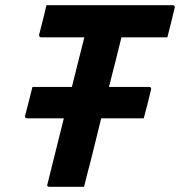

<svg xmlns="http://www.w3.org/2000/svg" viewBox="-20 -720 694 740"><path d="M304 0H171Q159 0 163 -11Q179 -74 194.5 -137.5Q210 -201 226 -264H85Q74 -264 77 -275Q85 -305 91.5 -331Q98 -357 105 -385H257Q269 -433 281 -480.5Q293 -528 305 -576H139Q134 -576 132 -579.5Q130 -583 131 -587Q139 -617 145.5 -644Q152 -671 159 -700H645Q650 -700 652.5 -696.5Q655 -693 653 -689Q646 -660 639.5 -633Q633 -606 625 -576H448L424 -479Q418 -456 412 -432.5Q406 -409 400 -385H554Q565 -385 562 -374Q555 -345 548.5 -319Q542 -293 534 -264H370Q360 -222 349.5 -180.5Q339 -139 329 -98Q322 -71 315.5 -46.5Q309 -22 304 0Z"/></svg>

Font: Recursive Mn Lnr St
Style: Bold Italic
Weight: 700
Italic angle: -15°
Monospace: yes
Version: Version 1.079;hotconv 1.0.112;makeotfexe 2.5.65598; ttfautoh